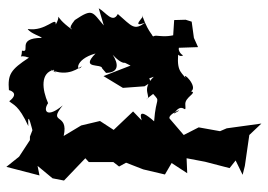

<svg xmlns="http://www.w3.org/2000/svg" viewBox="-139 -466 841 603"><g transform="rotate(-90 281.5 -164.5)"><path d="M521 -2 520 -38 443 -43 476 -120 442 -152 386 -193 377 -175 344 -260 307 -199 312 -131 324 -112 351 -120 423 -49 432 -51 435 37 464 24 515 17ZM190 -477 154 -491H143L91 -525L59 -565L32 -461L62 -467L23 -420L16 -384L86 -317L74 -306V-229L60 -211L72 -189L51 -135L35 -67L71 -46L39 3L86 1L75 59L55 136L79 155L34 177L62 184L159 198L195 236L180 127L171 106L183 39L159 -8L208 -50C222 -69 252 10 226 -39C269 -10 217 0 255 -3C278 -5 292 36 296 15C311 39 362 -15 338 -2C359 -18 362 -33 435 -23C433 -42 399 -27 409 -10C425 -38 466 -17 479 -17C456 -80 484 -103 461 -106C478 -102 468 -114 533 -138C537 -125 492 -179 512 -129C486 -164 500 -170 539 -215C508 -231 545 -253 557 -275L503 -259C546 -296 558 -293 520 -350C487 -377 495 -354 491 -360C538 -425 543 -388 506 -410C534 -408 483 -441 492 -498C478 -490 468 -454 464 -454C464 -536 416 -486 424 -516C391 -517 415 -531 402 -494C364 -552 349 -561 300 -557C300 -557 292 -521 265 -556C253 -543 254 -527 187 -496C247 -500 169 -482 169 -482ZM288 -104C261 -80 282 -95 202 -101C250 -155 212 -142 205 -140L233 -167L175 -228L203 -271L189 -330L156 -385C231 -368 191 -437 252 -388C211 -437 234 -451 259 -434C302 -453 355 -459 364 -415C361 -421 345 -390 365 -427C338 -371 373 -334 375 -328C352 -344 396 -354 415 -285C364 -335 385 -265 368 -264L354 -252C355 -210 383 -213 411 -231C367 -191 394 -181 392 -195C378 -139 379 -170 385 -98C328 -157 332 -126 342 -102C300 -145 279 -106 271 -126Z"/></g></svg>

Font: Asimov Aggro
Style: Medium
Weight: 500
Designer: Google
Version: Version 2.000980; 2014